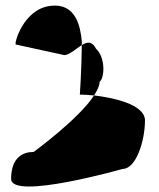

<svg xmlns="http://www.w3.org/2000/svg" viewBox="-20 -712 572 690"><path d="M20 -69C20 9 421 -105 421 -105C469 -105 501 -206 501 -279C501 -339 379 -362 318 -369C264 -285 101 -166 101 -166C64 -166 20 -148 20 -69ZM37 -552 211 -514C229 -514 253 -537 274 -550V-564C269 -616 253 -702 162 -691C63 -680 29 -552 37 -552ZM267 -372C280 -372 297 -371 318 -369C330 -388 338 -404 338 -418C356 -432 360 -505 325 -537C311 -565 293 -562 274 -550C273 -459 267 -372 267 -372Z"/></svg>

Font: Ampere
Style: SCSuCnd
Weight: 400
Version: Version 1